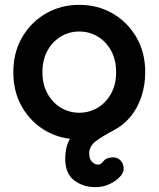

<svg xmlns="http://www.w3.org/2000/svg" viewBox="-20 -565 654 792"><path d="M459 -267Q459 -318 438.5 -355.5Q418 -393 383.5 -414Q349 -435 307 -435Q265 -435 230.5 -414Q196 -393 175.5 -355.5Q155 -318 155 -267Q155 -217 175.5 -179.5Q196 -142 230.5 -121Q265 -100 307 -100Q349 -100 383.5 -121Q418 -142 438.5 -179.5Q459 -217 459 -267ZM374 207Q323 207 286 179Q249 151 249 90Q249 44 266.5 11.5Q284 -21 312.5 -43Q341 -65 374 -79Q407 -93 437 -102Q405 -74 372 -46Q339 -18 307 10Q231 10 169.5 -25Q108 -60 71.5 -122.5Q35 -185 35 -267Q35 -349 71.5 -411.5Q108 -474 169.5 -509.5Q231 -545 307 -545Q383 -545 444.5 -509.5Q506 -474 542.5 -411.5Q579 -349 579 -267Q579 -214 563.5 -167Q548 -120 519 -84.5Q490 -49 450 -28Q406 -5 377 16Q348 37 348 68Q348 91 359.5 102.5Q371 114 384 114Q396 114 405 102Q414 90 426.5 87Q439 84 446 84Q464 84 477 96.5Q490 109 490 132Q490 148 473.5 165.5Q457 183 430.5 195Q404 207 374 207Z"/></svg>

Font: Quicksand Light
Style: Bold
Weight: 700
Version: Version 3.004